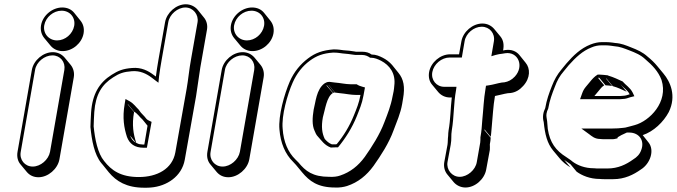

<svg xmlns="http://www.w3.org/2000/svg" viewBox="-20 -777 3165 898"><path d="M172 -659C168 -636 174 -615 187 -599L216 -564C229 -548 249 -538 273 -538C319 -538 363 -575 371 -621C375 -645 369 -665 356 -681L327 -717C314 -733 295 -742 271 -742C225 -742 180 -705 172 -659ZM129 -450 62 -67C58 -44 63 -23 76 -8L106 28C119 43 137 52 160 52C205 52 250 13 258 -32L325 -415C329 -437 323 -458 311 -473L282 -508C269 -523 250 -533 227 -533C182 -533 137 -495 129 -450ZM144 -450C150 -487 188 -518 225 -518C262 -518 287 -487 281 -450L214 -67C207 -30 170 2 133 2C96 2 70 -30 77 -67ZM187 -659C194 -697 230 -727 268 -727C307 -727 334 -695 327 -656C320 -618 285 -588 247 -588C208 -588 180 -621 187 -659Z M917 -462 948 -638C952 -660 946 -681 933 -696L904 -732C891 -747 871 -757 849 -757C804 -757 760 -718 752 -673L721 -497C717 -473 712 -444 709 -419L698 -427C674 -445 642 -463 598 -459C557 -456 533 -447 502 -427C445 -391 412 -338 406 -251C405 -224 403 -206 403 -183C409 -121 421 -54 454 -14C456 -12 458 -9 460 -7L489 29C524 71 572 101 655 101C666 101 677 101 686 100C760 94 830 48 844 -29L897 -327C904 -369 910 -420 917 -462ZM616 -109C602 -117 594 -128 588 -143ZM617 -109C604 -150 596 -192 607 -253L578 -288V-290L607 -255C623 -246 633 -230 645 -219L638 -227C650 -215 659 -202 670 -189L655 -101C650 -101 644 -101 639 -102C630 -102 623 -106 617 -109ZM853 -362 800 -64C786 13 715 51 629 51C545 51 501 20 467 -24C437 -60 424 -126 418 -186C418 -208 420 -226 421 -253C427 -336 457 -382 509 -415C538 -434 558 -441 597 -444C636 -447 665 -432 688 -415L721 -390L724 -420C727 -444 732 -474 736 -497L767 -673C773 -710 811 -742 847 -742C883 -742 910 -709 904 -673L873 -497C865 -454 860 -401 853 -362ZM665 -221 656 -232C649 -239 643 -246 639 -250L628 -265C617 -275 606 -292 587 -303L567 -314L563 -290C552 -226 560 -179 574 -136C586 -105 609 -86 652 -86H667L689 -207C681 -211 670 -215 665 -221Z M1060 -659C1056 -636 1062 -615 1075 -599L1104 -564C1117 -548 1137 -538 1161 -538C1207 -538 1251 -575 1259 -621C1263 -645 1257 -665 1244 -681L1215 -717C1202 -733 1183 -742 1159 -742C1113 -742 1068 -705 1060 -659ZM1017 -450 950 -67C946 -44 951 -23 964 -8L994 28C1007 43 1025 52 1048 52C1093 52 1138 13 1146 -32L1213 -415C1217 -437 1211 -458 1199 -473L1170 -508C1157 -523 1138 -533 1115 -533C1070 -533 1025 -495 1017 -450ZM1032 -450C1038 -487 1076 -518 1113 -518C1150 -518 1175 -487 1169 -450L1102 -67C1095 -30 1058 2 1021 2C984 2 958 -30 965 -67ZM1075 -659C1082 -697 1118 -727 1156 -727C1195 -727 1222 -695 1215 -656C1208 -618 1173 -588 1135 -588C1096 -588 1068 -621 1075 -659Z M1540 -546C1490 -542 1455 -530 1421 -504C1385 -477 1355 -441 1335 -395C1310 -337 1281 -236 1287 -171C1292 -108 1314 -56 1351 -20L1364 -6L1393 29C1427 70 1466 100 1547 100C1568 101 1587 98 1603 93C1655 76 1695 43 1727 -1C1761 -49 1799 -107 1821 -168C1835 -206 1853 -245 1861 -291L1865 -315C1875 -371 1868 -407 1843 -437L1814 -473C1802 -487 1786 -499 1770 -507C1756 -514 1739 -522 1718 -522C1706 -531 1691 -535 1675 -535H1645C1644 -535 1643 -535 1640 -536C1624 -539 1604 -541 1587 -542C1572 -544 1562 -546 1540 -546ZM1499 -127C1486 -154 1482 -184 1490 -228C1501 -266 1508 -325 1537 -342L1507 -377C1507 -378 1508 -378 1509 -378L1538 -343C1541 -344 1543 -344 1546 -344L1517 -379H1518L1547 -344C1553 -343 1561 -342 1571 -341C1595 -339 1621 -333 1645 -333H1666C1659 -295 1648 -269 1635 -237C1615 -187 1586 -140 1555 -103H1554C1553 -102 1553 -102 1552 -102H1532C1518 -107 1508 -117 1499 -127ZM1498 -387C1459 -359 1456 -297 1447 -264C1441 -227 1439 -192 1451 -166C1455 -156 1459 -146 1468 -137C1483 -121 1497 -98 1527 -87H1529L1553 -88H1561C1595 -129 1627 -179 1649 -234C1661 -265 1673 -291 1680 -330L1687 -368L1676 -371C1665 -374 1657 -377 1648 -383H1619C1597 -383 1572 -389 1546 -391C1536 -392 1528 -393 1522 -394H1519C1510 -394 1503 -390 1498 -387ZM1711 -507H1715C1732 -507 1748 -500 1762 -493C1802 -472 1832 -434 1824 -375C1823 -367 1823 -359 1821 -350L1816 -326C1808 -282 1793 -245 1778 -206C1756 -147 1719 -90 1686 -43C1656 -2 1619 28 1571 44C1557 49 1540 51 1520 50C1442 50 1409 23 1376 -17L1362 -31C1327 -65 1306 -114 1302 -175C1296 -236 1324 -335 1349 -391C1368 -434 1395 -468 1429 -493C1460 -516 1491 -528 1538 -531C1560 -531 1566 -529 1583 -527C1600 -526 1620 -523 1634 -521C1639 -520 1639 -520 1643 -520H1673C1688 -520 1700 -515 1711 -507Z M2078 -167C2077 -159 2076 -150 2076 -141C2074 -127 2075 -113 2073 -100L2058 -19C2054 3 2060 25 2073 40L2102 75C2115 90 2135 100 2157 100C2202 100 2246 61 2254 16L2271 -76C2272 -84 2271 -93 2271 -102C2273 -114 2275 -124 2275 -133L2246 -168V-172L2275 -137C2278 -152 2278 -168 2280 -185C2285 -233 2286 -277 2295 -328C2317 -332 2335 -338 2355 -341L2368 -342C2391 -345 2410 -356 2427 -375C2461 -412 2461 -457 2438 -484L2409 -520C2395 -537 2372 -547 2344 -543L2333 -541C2338 -567 2335 -589 2320 -607L2291 -642C2278 -657 2259 -667 2236 -667C2191 -667 2146 -629 2138 -584L2127 -523H2085C2039 -523 1995 -485 1987 -440C1983 -417 1988 -396 2001 -381L2030 -346C2043 -331 2062 -321 2085 -321H2093C2087 -270 2087 -216 2078 -167ZM2227 -135C2227 -127 2227 -116 2226 -110L2210 -19C2204 18 2166 50 2130 50C2094 50 2067 17 2073 -19L2088 -100C2093 -126 2089 -144 2093 -167C2104 -232 2101 -290 2113 -356L2115 -371H2058C2021 -371 1995 -403 2002 -440C2009 -477 2045 -508 2083 -508H2140L2153 -584C2159 -621 2196 -652 2233 -652C2270 -652 2296 -621 2290 -584L2278 -514L2298 -520C2309 -523 2320 -525 2331 -526L2343 -528C2403 -537 2433 -468 2388 -419C2373 -403 2357 -395 2339 -392L2327 -391C2304 -387 2287 -381 2266 -378L2253 -376L2251 -363C2242 -311 2241 -266 2236 -219C2233 -185 2233 -167 2227 -135Z M2814 -410C2815 -410 2816 -410 2817 -409L2846 -374C2869 -368 2891 -357 2911 -348L2882 -383C2896 -366 2915 -356 2925 -336C2915 -333 2905 -329 2894 -329C2887 -328 2880 -328 2872 -328H2760L2780 -352C2786 -360 2797 -373 2806 -378L2777 -413H2783L2812 -378C2822 -378 2833 -376 2843 -375ZM2986 -145C3037 -162 3083 -206 3108 -253C3145 -329 3115 -395 3083 -433L3054 -468C3041 -484 3025 -499 3009 -512C2986 -533 2961 -544 2930 -556C2907 -565 2887 -574 2857 -576L2843 -578C2834 -579 2824 -580 2815 -580H2795C2778 -580 2760 -576 2742 -569C2696 -551 2661 -517 2629 -480L2606 -452C2586 -428 2573 -405 2561 -374C2548 -341 2537 -311 2530 -271C2521 -253 2516 -230 2523 -206C2529 -148 2539 -107 2567 -73L2597 -37C2611 -20 2627 -7 2648 6L2619 -29L2635 -18C2639 -15 2644 -12 2648 -9L2677 26C2702 44 2739 60 2785 60C2794 61 2801 61 2806 61H2848C2902 61 2943 40 2977 16C3021 -11 3043 -74 3013 -111ZM2820 -425C2806 -426 2799 -428 2785 -428H2775C2760 -419 2748 -405 2740 -395L2720 -371C2711 -360 2707 -352 2703 -341L2693 -313H2869C2877 -313 2886 -313 2892 -314C2907 -314 2918 -319 2927 -322L2947 -327L2939 -344C2927 -368 2906 -379 2892 -396C2872 -405 2850 -416 2826 -423C2821 -426 2820 -425 2820 -425ZM2894 -179C2879 -177 2862 -176 2845 -176H2699L2736 -149C2747 -141 2761 -127 2787 -127C2795 -126 2799 -126 2803 -126H2844C2848 -126 2851 -126 2855 -127L2868 -130L2869 -135C2876 -139 2880 -141 2886 -145L2982 -190ZM2759 10H2758C2715 10 2681 -4 2658 -21C2653 -25 2650 -28 2645 -31L2629 -42C2579 -73 2552 -110 2542 -174C2541 -187 2540 -197 2539 -210C2538 -222 2534 -232 2536 -245C2537 -253 2540 -261 2544 -269C2551 -309 2562 -338 2575 -371C2586 -401 2598 -422 2617 -444L2640 -472C2673 -509 2705 -539 2746 -555C2762 -562 2778 -565 2793 -565H2813C2822 -565 2830 -564 2838 -563L2852 -561C2880 -559 2898 -551 2922 -542C2953 -530 2977 -520 2998 -500C3031 -472 3059 -443 3074 -403C3107 -300 3018 -211 2949 -192C2942 -190 2935 -188 2927 -186L2822 -159L2925 -157C2970 -156 2996 -119 2979 -75C2972 -55 2959 -42 2941 -31C2909 -8 2871 11 2821 11H2779C2774 11 2767 11 2759 10Z"/></svg>

Font: Blanket
Style: PosterObl
Weight: 900
Foundry: Cannot Into Space Fonts
Version: Version 0.9